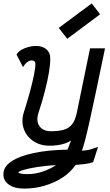

<svg xmlns="http://www.w3.org/2000/svg" viewBox="-26 -902 646 1128"><path d="M115 206Q59 206 26 182.5Q-7 159 -6 121Q-6 78 40.5 46.5Q87 15 172 -3Q257 -21 371 -23Q375 -31 378 -40.5Q381 -50 384.5 -60Q388 -70 392 -77Q376 -66 355 -59Q334 -52 311 -49Q288 -46 265 -46Q209 -46 168.5 -74Q128 -102 113 -147Q98 -192 114 -242Q134 -304 149 -359.5Q164 -415 173 -458.5Q182 -502 182 -529Q181 -539 175 -543Q169 -547 160 -547Q147 -547 133.5 -536.5Q120 -526 109 -508L71 -582Q85 -605 119 -618.5Q153 -632 186 -632Q224 -632 247 -612Q270 -592 269 -559Q270 -527 262 -479Q254 -431 238.5 -369.5Q223 -308 199 -236Q185 -189 206.5 -160Q228 -131 273 -131Q319 -131 349.5 -140Q380 -149 398 -172.5Q416 -196 425 -238L503 -618H591Q561 -472 539 -368.5Q517 -265 501.5 -195Q486 -125 475 -82.5Q464 -40 455 -17Q475 -18 489 -20.5Q503 -23 516.5 -27.5Q530 -32 550 -39L521 51Q502 58 473.5 61.5Q445 65 418 67Q389 110 341.5 141Q294 172 236 189Q178 206 115 206ZM135 121Q181 121 225 106Q269 91 303 68Q244 71 194 79Q144 87 113 96Q82 105 82 112Q82 115 98 118Q114 121 135 121ZM369 -674 319 -738 513 -882 562 -818Z"/></svg>

Font: Victor Mono Thin SemiBold
Style: Italic
Weight: 600
Italic angle: -12°
Monospace: yes
Version: Version 1.561;gftools[0.9.30]